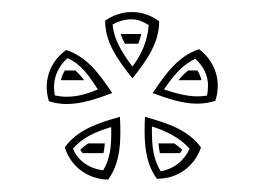

<svg xmlns="http://www.w3.org/2000/svg" viewBox="-20 -634 435 316"><path d="M266.8 -398H240.8C241.3 -392.2 242 -387 243.2 -382H276.2C277.6 -383.7 278.8 -385.6 279.9 -387.4C275.6 -391.5 271.3 -394.9 266.8 -398ZM178.7 -578C180.4 -572.7 182.7 -567.3 185.5 -562H207.7C209.7 -567.4 211.3 -572.7 212.5 -578ZM289.6 -518C283.9 -513.3 278.6 -507.9 273.7 -502H311.5C310.3 -507.7 308.1 -513 304.8 -518ZM152.5 -398H125.2C120.5 -394.9 116.2 -391.5 112.1 -387.6C113.3 -385.6 114.6 -383.7 116 -382H150.3C151.4 -387.2 152.1 -392.5 152.5 -398ZM86.8 -518C83.6 -513 81.4 -507.6 80.2 -502H118.6C113.9 -508.1 109.1 -513.5 104.1 -518ZM164.7 -480.8C143.5 -512.7 122.8 -540.7 88.9 -551.7C68.3 -537.1 56.9 -514.5 56.9 -490.5C56.9 -482.9 58.1 -475.1 60.5 -467.4C70.3 -464.2 80.1 -462.8 89.9 -462.8C114.3 -462.8 138.8 -471.2 164.7 -480.8ZM177.4 -441.7C140.5 -431.4 107.5 -420.3 86.6 -391.5C96.5 -359.7 124.5 -339 158 -338.4C174.5 -361.1 178.1 -387.7 178.1 -416.6C178.1 -424.8 177.8 -433.2 177.4 -441.7ZM231.3 -480.8C256.6 -471.4 280.7 -463.4 304.5 -463.4C314.4 -463.4 324.3 -464.8 334.3 -468C337.1 -476.2 338.4 -484.6 338.4 -492.7C338.4 -516 327.5 -538.1 307.7 -553C273.5 -541.8 252.8 -513.1 231.3 -480.8ZM198 -505C221.8 -535 242 -563.4 242 -599C228.4 -609.1 212.7 -614.2 197 -614.2C181.8 -614.2 166.5 -609.4 153 -600C153 -564 173.9 -535.4 198 -505ZM218.6 -441.7C218.2 -433.8 218 -426 218 -418.4C218 -389.3 221.6 -362.6 238.2 -339.8L239.1 -339.8C272.1 -339.8 300 -359.9 310.8 -391.3C289.6 -420.4 256 -431.2 218.6 -441.7ZM141.1 -486.8C123.8 -479.8 108.4 -474.8 89.9 -474.8C83.3 -474.8 76.5 -475.6 70.3 -477C69.2 -483 68.9 -485.9 68.9 -490.5C68.9 -509 76.9 -525.8 91 -538.2C113.7 -528.6 126.8 -508.8 141.1 -486.8ZM163 -424.9C163 -421.6 163.1 -418.9 163.1 -415.6C163.1 -392.8 161.3 -372.7 149.9 -353.8C127.2 -356.3 108.7 -368.8 100.1 -389.3C116.6 -408.4 138 -417.3 163 -424.9ZM249.9 -486.9C264.7 -508.3 278.8 -526.4 301.4 -537.3C314.7 -525.1 322.4 -510.3 322.4 -492.7C322.4 -487.8 321.8 -481.8 320.6 -476.7C317.1 -476 311.3 -475.4 304.5 -475.4C287.7 -475.4 268.1 -480.6 249.9 -486.9ZM198 -524.5C179.8 -548.4 167.2 -570.3 165.3 -593.6C176.3 -599.7 186.1 -602.2 197 -602.2C207.2 -602.2 215.7 -598.2 224.8 -592.8C222.7 -568.1 214.6 -546.5 198 -524.5ZM230.1 -425.9C254.6 -417.7 275.1 -407.9 292.1 -389.3C283 -369.2 266.2 -356.1 244.5 -352C232.5 -371.8 230 -392.4 230 -418.4C230 -420.8 230 -423.8 230.1 -425.9Z"/></svg>

Font: SortefaxS02
Style: Medium
Weight: 500
Designer: gluk
Foundry: gluk
Version: Version 0.261